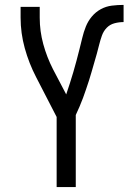

<svg xmlns="http://www.w3.org/2000/svg" viewBox="-20 -763 540 783"><path d="M211 0V-286L127 -449Q98 -505 81 -566.5Q64 -628 64 -691V-735H142V-691Q142 -636 156.5 -583Q171 -530 196 -481L250 -378Q258 -401 265 -423.5Q272 -446 279 -469Q286 -492 292 -515.5Q298 -539 304 -562Q310 -585 315.5 -608.5Q321 -632 330 -654.5Q339 -677 354.5 -695.5Q370 -714 391 -725.5Q412 -737 436 -740Q460 -743 484 -743V-673Q465 -673 446.5 -668Q428 -663 415 -649.5Q402 -636 395.5 -617.5Q389 -599 384.5 -581Q380 -563 375 -544.5Q370 -526 364.5 -508Q359 -490 354 -471.5Q349 -453 343 -435Q337 -417 331 -399Q325 -381 318.5 -363.5Q312 -346 304.5 -328.5Q297 -311 289 -294V0Z"/></svg>

Font: Iosevka Term Curly
Style: Regular
Weight: 400
Designer: Belleve Invis
Foundry: Belleve Invis
Version: Version 32.3.0